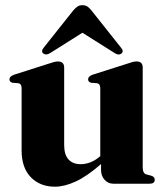

<svg xmlns="http://www.w3.org/2000/svg" viewBox="-20 -710 641 742"><path d="M63.5 -129V-369.5Q63.5 -386 51 -388.5L29 -390Q16.5 -392.5 16.5 -403.5Q16.5 -414.5 33.5 -421L165 -463Q192 -472.5 203.5 -472.5Q228 -472.5 228 -449V-149.5Q228 -112 244.8 -93.8Q261.5 -75.5 291.5 -75.5Q332 -75.5 367.5 -106.5V-369.5Q367.5 -386 355 -388.5L333 -390Q320.5 -392.5 320.5 -403.5Q320.5 -414.5 337 -421L469 -463Q483 -468 491.5 -470.2Q500 -472.5 508 -472.5Q531.5 -472.5 531.5 -449V-63.5Q531.5 -40 545.5 -36L564.5 -31Q578 -26.5 578 -15.5Q578 0 558 0H418Q398 0 384.2 -15.2Q370.5 -30.5 370.5 -53V-76Q316 -28.5 272.5 -8.5Q229 11.5 192 11.5Q135 11.5 99.2 -25Q63.5 -61.5 63.5 -129ZM449.5 -503.5Q439 -494.5 423 -505L298.5 -583.5L174 -505Q158.5 -495 147 -503.5Q137.5 -512 149 -526L263 -669.5Q271.5 -679.5 279.5 -684.8Q287.5 -690 298.5 -690Q310 -690 317.8 -684.8Q325.5 -679.5 333.5 -669.5L447.5 -526Q459.5 -512 449.5 -503.5Z"/></svg>

Font: Fraunces 72pt S000
Style: Bold
Weight: 700
Version: Version 1.000; ttfautohint (v1.8.3)